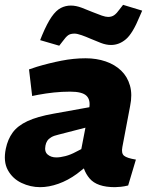

<svg xmlns="http://www.w3.org/2000/svg" viewBox="-23 -766 621 794"><path d="M507 1Q491 5 476.5 6.5Q462 8 452 8Q378 8 347.5 -28Q317 -64 317 -114L311 -138L346 -319Q352 -353 334.5 -370Q317 -387 267 -387Q233 -387 200 -383.5Q167 -380 135 -374L110 -369L97 -479L130 -490Q180 -505 231 -515Q282 -525 331 -525Q376 -525 414 -512Q452 -499 478 -474Q504 -449 514.5 -412Q525 -375 515 -327L483 -158Q478 -132 490 -122Q502 -112 539 -106ZM143 8Q103 8 66 -9.5Q29 -27 9.5 -62.5Q-10 -98 1 -151Q9 -190 29.5 -218Q50 -246 90.5 -265Q131 -284 199 -296L360 -325L342 -241L218 -209Q200 -205 189 -198.5Q178 -192 172.5 -183.5Q167 -175 165 -164Q160 -139 174 -127Q188 -115 210 -115Q226 -115 247.5 -120.5Q269 -126 291 -138L328 -157L351 -91L295 -47Q258 -20 218.5 -6Q179 8 143 8ZM222 -577 143 -600 151 -620Q172 -670 190.5 -696.5Q209 -723 228.5 -733Q248 -743 270 -743Q291 -743 315 -734Q339 -725 360 -716Q382 -707 398 -701.5Q414 -696 424 -696Q439 -696 449.5 -703.5Q460 -711 472 -728L486 -746L565 -722L555 -699Q526 -628 498 -604Q470 -580 436 -580Q416 -580 394 -588.5Q372 -597 351 -606Q333 -614 314.5 -620.5Q296 -627 285 -627Q268 -627 258.5 -620Q249 -613 236 -595Z"/></svg>

Font: REM
Style: Bold Italic
Weight: 700
Italic angle: -11°
Designer: Octavio Pardo
Foundry: Ashler Design
Version: Version 1.005;gftools[0.9.28]